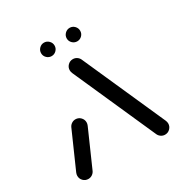

<svg xmlns="http://www.w3.org/2000/svg" viewBox="-154 -772 853 892"><g transform="rotate(-30 272.5 -326.0)"><path d="M66.7 0Q50.7 0 39.6 -11.1Q28.5 -22.2 28.5 -38.1Q28.5 -46.3 32.2 -54.8L117.8 -248.5Q122.6 -258.5 131.9 -264.4Q141.1 -270.4 152.2 -270.4Q168.1 -270.4 179.3 -259.1Q190.4 -247.8 190.4 -232.2Q190.4 -223.7 186.7 -215.6L101.1 -21.5Q96.3 -11.9 87 -5.9Q77.8 0 66.7 0ZM516.3 -38.1Q516.3 -22.6 505.2 -11.3Q494.1 0 478.1 0Q467 0 457.8 -5.9Q448.5 -11.9 443.7 -21.5L247 -463.7Q243.3 -472.2 243.3 -480.4Q243.3 -495.9 254.4 -507.2Q265.6 -518.5 281.5 -518.5Q292.6 -518.5 301.9 -512.6Q311.1 -506.7 315.9 -497L512.6 -54.8Q516.3 -46.3 516.3 -38.1ZM305.2 -615.6Q305.2 -630.4 315.9 -641.1Q326.7 -651.9 341.5 -651.9Q356.3 -651.9 366.9 -641.1Q377.4 -630.4 377.4 -615.6Q377.4 -600.7 366.9 -590.2Q356.3 -579.6 341.5 -579.6Q326.7 -579.6 315.9 -590.2Q305.2 -600.7 305.2 -615.6ZM167.8 -615.6Q167.8 -630.4 178.3 -641.1Q188.9 -651.9 203.7 -651.9Q218.5 -651.9 229.3 -641.1Q240 -630.4 240 -615.6Q240 -600.7 229.4 -590.2Q218.9 -579.6 204.1 -579.6Q189.3 -579.6 178.5 -590.2Q167.8 -600.7 167.8 -615.6Z"/></g></svg>

Font: 26F Galaxy Hebrew
Style: Bold
Weight: 700
Designer: C₂₉H₂₅N₃O₅
Version: Version 1.000